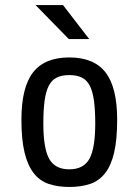

<svg xmlns="http://www.w3.org/2000/svg" viewBox="-20 -735 550 762"><path d="M445 -260Q445 -181 433 -129.5Q421 -78 397 -47.5Q373 -17 337.5 -5Q302 7 255 7Q209 7 173.5 -5Q138 -17 114 -47.5Q90 -78 77.5 -129.5Q65 -181 65 -260Q65 -388 111 -447.5Q157 -507 255 -507Q353 -507 399 -447.5Q445 -388 445 -260ZM358 -245Q358 -298 353 -335Q348 -372 336.5 -394.5Q325 -417 305 -427Q285 -437 255 -437Q225 -437 205 -427Q185 -417 173.5 -394.5Q162 -372 157 -335Q152 -298 152 -245Q152 -147 175 -105Q198 -63 255 -63Q312 -63 335 -105Q358 -147 358 -245ZM253 -580 121 -715H230L334 -580Z"/></svg>

Font: Share
Style: Regular
Weight: 400
Designer: Ralph du Carrois
Version: Version 1.001